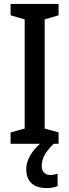

<svg xmlns="http://www.w3.org/2000/svg" viewBox="-20 -734 354 980"><path d="M193 113C193 76 209 44 254 0H279V-58L208 -78V-635L279 -656V-714H34V-656L106 -635V-78L34 -58V0H184C141 38 114 84 114 129C114 191 149 226 218 226C242 226 260 222 274 216V152C266 155 254 159 237 159C209 159 193 142 193 113Z"/></svg>

Font: Noto Sans Khmer UI Condensed Medium
Style: Regular
Weight: 500
Width: 3
Designer: Danh Hong and the Monotype Design Team
Foundry: Monotype Imaging Inc.
Version: Version 2.002